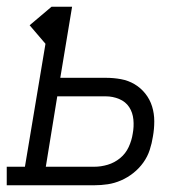

<svg xmlns="http://www.w3.org/2000/svg" viewBox="-50 -550 570 570"><path d="M-30 0V-55H24L85 -420L38 -475L103 -530H164L129 -319H264Q287 -319 309 -315Q331 -311 349.5 -300Q368 -289 381.5 -272Q395 -255 401.5 -234Q408 -213 408 -190Q408 -167 404 -145Q401 -125 394.5 -105Q388 -85 375.5 -67.5Q363 -50 346 -36.5Q329 -23 309.5 -14.5Q290 -6 270 -3Q250 0 230 0ZM86 -55H230Q250 -55 270 -61Q290 -67 306.5 -80.5Q323 -94 332 -113.5Q341 -133 344 -153Q348 -174 346 -195Q344 -216 333.5 -232Q323 -248 304 -256Q285 -264 264 -264H120Z"/></svg>

Font: Iosevka Slab Light Oblique
Style: Regular
Weight: 300
Italic angle: -9°
Monospace: yes
Designer: Belleve Invis
Foundry: Belleve Invis
Version: Version 11.1.1; ttfautohint (v1.8.3)